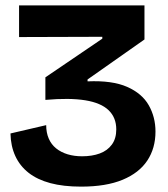

<svg xmlns="http://www.w3.org/2000/svg" viewBox="-20 -681 625 715"><path d="M282 14Q216 14 167.5 1Q119 -12 86.5 -37.5Q54 -63 37 -100Q20 -137 19 -184L152 -215Q152 -187 161.5 -165Q171 -143 189 -128.5Q207 -114 231.5 -106.5Q256 -99 286 -99Q323 -99 351.5 -109.5Q380 -120 396.5 -142.5Q413 -165 413 -199Q413 -243 384.5 -270.5Q356 -298 297.5 -307.5Q239 -317 149 -309V-393L361 -537V-544L51 -543V-661H518V-534L306 -385V-378Q398 -382 453.5 -357.5Q509 -333 534 -289Q559 -245 559 -191Q559 -129 528.5 -83Q498 -37 436.5 -11.5Q375 14 282 14Z"/></svg>

Font: Bricolage Grotesque 28pt
Style: Bold
Weight: 700
Designer: Mathieu Triay
Foundry: Atelier Triay
Version: Version 1.000;gftools[0.9.30]